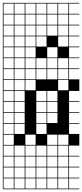

<svg xmlns="http://www.w3.org/2000/svg" viewBox="-20 -1025 578 1352"><path d="M0 307.7V-1004.8H538.5V-1000H466.3V-927.9H538.5V-923.1H466.3V-851H538.5V-846.2H466.3V-774H538.5V-769.2H466.3V-697.1H538.5V-692.3H466.3V-620.2H538.5V-615.4H466.3V-543.3H538.5V-538.5H466.3V-466.3H538.5V-384.6H466.3V-312.5H538.5V-307.7H466.3V-235.6H538.5V-230.8H466.3V-158.7H538.5V-153.8H466.3V-81.7H538.5V0H466.3V72.1H538.5V76.9H466.3V149H538.5V153.8H466.3V226H538.5V230.8H466.3V302.9H538.5V307.7ZM389.4 -927.9H461.5V-1000H389.4ZM312.5 -927.9H384.6V-1000H312.5ZM235.6 -927.9H307.7V-1000H235.6ZM158.7 -927.9H230.8V-1000H158.7ZM81.7 -927.9H153.8V-1000H81.7ZM4.8 -927.9H76.9V-1000H4.8ZM389.4 -851H461.5V-923.1H389.4ZM312.5 -851H384.6V-923.1H312.5ZM235.6 -851H307.7V-923.1H235.6ZM158.7 -851H230.8V-923.1H158.7ZM81.7 -851H153.8V-923.1H81.7ZM4.8 -851H76.9V-923.1H4.8ZM389.4 -774H461.5V-846.2H389.4ZM312.5 -774H384.6V-846.2H312.5ZM235.6 -774H307.7V-846.2H235.6ZM158.7 -774H230.8V-846.2H158.7ZM4.8 -774H76.9V-846.2H4.8ZM81.7 -774H153.8V-846.2H81.7ZM158.7 -697.1H230.8V-769.2H158.7ZM389.4 -697.1H461.5V-769.2H389.4ZM235.6 -697.1H307.7V-769.2H235.6ZM81.7 -697.1H153.8V-769.2H81.7ZM4.8 -697.1H76.9V-769.2H4.8ZM81.7 -620.2H153.8V-692.3H81.7ZM4.8 -620.2H76.9V-692.3H4.8ZM312.5 -620.2H384.6V-692.3H312.5ZM158.7 -620.2H230.8V-692.3H158.7ZM235.6 -543.3H307.7V-615.4H235.6ZM81.7 -543.3H153.8V-615.4H81.7ZM389.4 -543.3H461.5V-615.4H389.4ZM312.5 -543.3H384.6V-615.4H312.5ZM4.8 -543.3H76.9V-615.4H4.8ZM158.7 -543.3H230.8V-615.4H158.7ZM235.6 -466.3H307.7V-538.5H235.6ZM81.7 -466.3H153.8V-538.5H81.7ZM389.4 -466.3H461.5V-538.5H389.4ZM4.8 -466.3H76.9V-538.5H4.8ZM158.7 -466.3H230.8V-538.5H158.7ZM312.5 -466.3H384.6V-538.5H312.5ZM158.7 -389.4H230.8V-461.5H158.7ZM4.8 -389.4H76.9V-461.5H4.8ZM81.7 -389.4H153.8V-461.5H81.7ZM389.4 -389.4H461.5V-461.5H389.4ZM4.8 -312.5H76.9V-384.6H4.8ZM81.7 -312.5H153.8V-384.6H81.7ZM312.5 -312.5H384.6V-384.6H312.5ZM235.6 -312.5H307.7V-384.6H235.6ZM312.5 -235.6H384.6V-307.7H312.5ZM4.8 -235.6H76.9V-307.7H4.8ZM81.7 -235.6H153.8V-307.7H81.7ZM235.6 -235.6H307.7V-307.7H235.6ZM312.5 -158.7H384.6V-230.8H312.5ZM4.8 -158.7H76.9V-230.8H4.8ZM235.6 -158.7H307.7V-230.8H235.6ZM81.7 -158.7H153.8V-230.8H81.7ZM4.8 -81.7H76.9V-153.8H4.8ZM235.6 -81.7H307.7V-153.8H235.6ZM81.7 -81.7H153.8V-153.8H81.7ZM76.9 -76.9H4.8V-4.8H76.9ZM312.5 -4.8H384.6V-76.9H312.5ZM158.7 -4.8H230.8V-76.9H158.7ZM389.4 -4.8H461.5V-76.9H389.4ZM235.6 72.1H307.7V0H235.6ZM312.5 72.1H384.6V0H312.5ZM158.7 72.1H230.8V0H158.7ZM4.8 72.1H76.9V0H4.8ZM389.4 72.1H461.5V0H389.4ZM81.7 72.1H153.8V0H81.7ZM312.5 149H384.6V76.9H312.5ZM235.6 149H307.7V76.9H235.6ZM158.7 149H230.8V76.9H158.7ZM4.8 149H76.9V76.9H4.8ZM389.4 149H461.5V76.9H389.4ZM81.7 149H153.8V76.9H81.7ZM312.5 226H384.6V153.8H312.5ZM235.6 226H307.7V153.8H235.6ZM81.7 226H153.8V153.8H81.7ZM389.4 226H461.5V153.8H389.4ZM158.7 226H230.8V153.8H158.7ZM4.8 226H76.9V153.8H4.8ZM312.5 302.9H384.6V230.8H312.5ZM235.6 302.9H307.7V230.8H235.6ZM389.4 302.9H461.5V230.8H389.4ZM158.7 302.9H230.8V230.8H158.7ZM81.7 302.9H153.8V230.8H81.7ZM4.8 302.9H76.9V230.8H4.8Z"/></svg>

Font: Jacquarda Bastarda 9 Charted
Style: Regular
Weight: 400
Designer: Sarah Cadigan-Fried
Version: Version 1.000; ttfautohint (v1.8.4.7-5d5b)